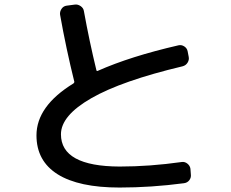

<svg xmlns="http://www.w3.org/2000/svg" viewBox="-20 -801 1040 866"><path d="M519.5 44.9Q335 44.9 239.7 -15.1Q144.5 -75.2 144.5 -190.4Q144.5 -322.3 311.5 -424.8Q315.4 -428.7 315.4 -431.6Q278.3 -581.1 251 -734.4Q249 -748 257.3 -760.7Q265.6 -773.4 280.3 -775.4L317.4 -780.3Q331.1 -782.2 343.8 -773.4Q356.4 -764.6 358.4 -751Q382.8 -616.2 415 -483.4Q417 -479.5 420.9 -481.4Q568.4 -546.9 785.2 -596.7Q798.8 -599.6 811 -591.8Q823.2 -584 826.2 -570.3L831.1 -544.9Q834 -531.2 826.2 -518.6Q818.4 -505.9 803.7 -502Q528.3 -436.5 391.6 -357.9Q254.9 -279.3 254.9 -195.3Q254.9 -50.8 519.5 -49.8Q655.3 -49.8 799.8 -70.3Q813.5 -72.3 825.2 -63Q836.9 -53.7 838.9 -40L840.8 -14.6Q842.8 0 834 11.7Q825.2 23.4 809.6 25.4Q662.1 44.9 519.5 44.9Z"/></svg>

Font: Rounded-L Mgen+ 1m medium
Style: Regular
Weight: 500
Designer: [Source Han Sans]
Ryoko NISHIZUKA  (kana & ideographs); Paul D. Hunt (Latin, Greek & Cyrillic); Wenlong ZHANG  (bopomofo
Version: Version 1.059.20150602